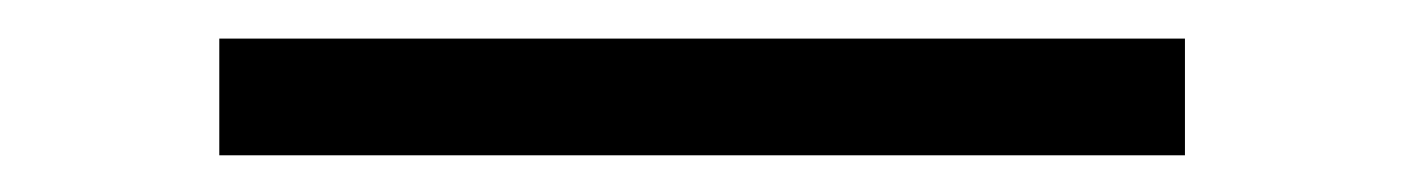

<svg xmlns="http://www.w3.org/2000/svg" viewBox="-20 18 746 102"><path d="M609.5 100.5V38.5H96.5V100.5Z"/></svg>

Font: Spartan SemiBold
Style: Regular
Weight: 600
Designer: Matt Bailey, Mirko Velimirovic
Foundry: Matt Bailey
Version: Version 1.003